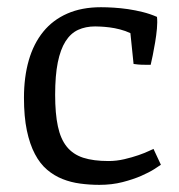

<svg xmlns="http://www.w3.org/2000/svg" viewBox="-20 -498 496 532"><path d="M46.4 -227.1Q46.4 -284.7 59.8 -331.1Q73.2 -377.4 99.9 -410.2Q126.5 -442.9 166.5 -460.4Q206.5 -478 259.8 -478Q275.9 -478 295.2 -476.8Q314.5 -475.6 334.7 -472.7Q355 -469.7 375.5 -464.6Q396 -459.5 415 -451.2Q416.5 -437 414.8 -418.5Q413.1 -399.9 409.9 -380.9Q406.7 -361.8 403.3 -345Q399.9 -328.1 397.5 -318.4Q383.3 -318.4 373.5 -318.6Q363.8 -318.8 350.1 -320.8L341.3 -406.2Q327.6 -412.6 312.5 -416.5Q297.4 -420.4 283.7 -422.1Q270 -423.8 259.3 -424.3Q248.5 -424.8 243.7 -424.8Q217.3 -424.8 196.5 -415.3Q175.8 -405.8 161.6 -383.5Q147.5 -361.3 140.1 -325Q132.8 -288.6 132.8 -235.4Q132.8 -183.1 140.4 -147.9Q147.9 -112.8 165 -91.6Q182.1 -70.3 210.4 -61Q238.8 -51.8 280.8 -51.8Q302.7 -51.8 324.5 -56.9Q346.2 -62 363.8 -68.1Q381.3 -74.2 392.6 -79.6Q403.8 -85 405.3 -85.4L425.8 -41.5Q421.9 -38.6 407.7 -29.5Q393.6 -20.5 371.3 -10.7Q349.1 -1 319.6 6.6Q290 14.2 255.4 14.2Q228.5 14.2 202.4 10.7Q176.3 7.3 153.1 -2Q129.9 -11.2 110.4 -27.8Q90.8 -44.4 76.7 -71.3Q62.5 -98.1 54.4 -136.5Q46.4 -174.8 46.4 -227.1Z"/></svg>

Font: Fjord
Style: One
Weight: 400
Designer: Viktoriya Grabowska
Foundry: Viktoriya Grabowska
Version: Version 1.002